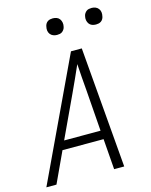

<svg xmlns="http://www.w3.org/2000/svg" viewBox="-131 -947 808 1029"><g transform="rotate(-15 273.0 -433.0)"><path d="M-4 0 312 -670H372L428 0H372L359 -170H131L52 0ZM355 -218 338 -447Q335 -484 332 -521Q329 -558 327 -595Q311 -558 294 -521Q277 -484 260 -447L153 -218ZM479 -774Q467 -774 457 -778Q447 -782 441 -790.5Q435 -799 433 -810Q431 -821 434 -833Q435 -840 439.5 -847Q444 -854 450 -858.5Q456 -863 463.5 -864.5Q471 -866 479 -866Q490 -866 500 -862Q510 -858 516.5 -849.5Q523 -841 524.5 -830Q526 -819 523 -807Q522 -800 518 -793Q514 -786 507.5 -781.5Q501 -777 493.5 -775.5Q486 -774 479 -774ZM263 -774Q252 -774 242 -778Q232 -782 225.5 -790.5Q219 -799 217.5 -810Q216 -821 219 -833Q220 -840 224 -847Q228 -854 234.5 -858.5Q241 -863 248.5 -864.5Q256 -866 263 -866Q275 -866 285 -862Q295 -858 301 -849.5Q307 -841 309 -830Q311 -819 308 -807Q307 -800 302.5 -793Q298 -786 292 -781.5Q286 -777 278.5 -775.5Q271 -774 263 -774Z"/></g></svg>

Font: Lode Dark
Style: Italic
Weight: 400
Italic angle: -11°
Monospace: yes
Designer: Belleve Invis
Foundry: Belleve Invis
Version: Version 29.2.0; ttfautohint (v1.8.3)